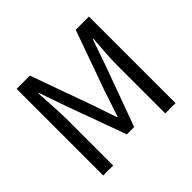

<svg xmlns="http://www.w3.org/2000/svg" viewBox="-169 -941 1149 1149"><g transform="rotate(-45 406.0 -366.5)"><path d="M100 -733H212L353 -341Q387 -239 405 -188H410Q419 -214 435 -265L460 -341L600 -733H712V0H625V-406Q625 -468 637 -622H633L575 -455L436 -74H374L235 -455L177 -622H173Q184 -446 184 -406V0H100Z"/></g></svg>

Font: KaiGen Gothic CN Regular
Style: Regular
Weight: 400
Designer: Ryoko NISHIZUKA  (kana & ideographs); Paul D. Hunt (Latin, Greek & Cyrillic); Wenlong ZHANG  (bopomofo); Sandoll Communi
Foundry: Adobe Systems Incorporated
Version: Version 1.002.20150501